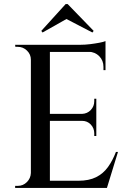

<svg xmlns="http://www.w3.org/2000/svg" viewBox="-20 -919 635 939"><path d="M224 -700V0H131V-700ZM492 -35 500 0H221V-35ZM451 -362V-328H221V-362ZM496 -700V-665H221V-700ZM557 -176 503 0H327L363 -35Q415 -35 450 -52.5Q485 -70 508 -102Q531 -134 547 -176ZM451 -330V-254H441V-267Q441 -292 424 -310Q407 -328 381 -328V-330ZM451 -436V-360H381V-362Q407 -363 424 -381Q441 -399 441 -424V-436ZM496 -668V-576H486V-592Q486 -623 465.5 -644Q445 -665 413 -666V-668ZM496 -718V-689L374 -700Q396 -700 420.5 -703Q445 -706 466 -710Q487 -714 496 -718ZM134 -73V0H54V-10Q54 -10 60.5 -10Q67 -10 67 -10Q93 -10 111.5 -28.5Q130 -47 131 -73ZM134 -627H131Q131 -653 112 -671.5Q93 -690 67 -690Q67 -690 61 -690Q55 -690 55 -690L54 -700H134ZM182 -768 188 -760 305 -826 432 -760 438 -768 311 -899H301Z"/></svg>

Font: Cinzel Medium
Style: Regular
Weight: 500
Designer: Natanael Gama
Version: Version 2.000